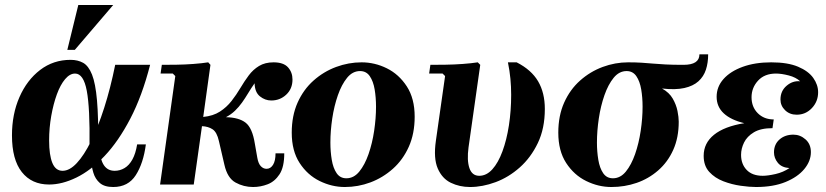

<svg xmlns="http://www.w3.org/2000/svg" viewBox="-20 -740 3312 770"><path d="M177 0Q107 0 67.5 -50Q28 -100 28 -197Q28 -282 58 -350.5Q88 -419 141 -459.5Q194 -500 263 -500Q292 -500 313.5 -488Q335 -476 349 -441Q363 -406 369 -337.5Q375 -269 374 -155H339Q341 -307 328 -376Q315 -445 281 -445Q260 -445 241 -422.5Q222 -400 208 -361.5Q194 -323 185.5 -275Q177 -227 177 -177Q177 -118 190 -86.5Q203 -55 231 -55Q259 -55 288 -86Q317 -117 345 -173.5Q373 -230 398 -308Q423 -386 442 -480H582Q550 -355 502.5 -264Q455 -173 399.5 -114.5Q344 -56 286.5 -28Q229 0 177 0ZM434 10Q399 10 380.5 -6Q362 -22 354.5 -47Q347 -72 344.5 -101Q342 -130 339 -155H374Q382 -99 397 -77Q412 -55 440 -55Q461 -55 479.5 -66Q498 -77 511 -100.5Q524 -124 530 -161H565Q555 -85 524.5 -37.5Q494 10 434 10ZM434 -720 280 -540H250L294 -720Z M995 10Q957 10 924.5 -8Q892 -26 880 -79L858 -174Q850 -210 832.5 -221.5Q815 -233 790 -234L757 0H622L683 -435L673 -445H624L629 -480Q655 -480 688.5 -480.5Q722 -481 755.5 -483.5Q789 -486 815 -490L824 -480L795 -271Q835 -275 862 -292.5Q889 -310 908.5 -335Q928 -360 944 -387Q960 -414 977.5 -437.5Q995 -461 1019 -475.5Q1043 -490 1077 -490Q1117 -490 1135 -470Q1153 -450 1153 -421Q1153 -384 1128 -360.5Q1103 -337 1068 -337Q1043 -337 1022.5 -353.5Q1002 -370 1001 -406Q987 -386 975 -366Q963 -346 950.5 -328.5Q938 -311 922.5 -296Q907 -281 886 -270Q938 -269 965 -248Q992 -227 1002 -164L1012 -107Q1016 -84 1026 -73.5Q1036 -63 1049 -63Q1065 -63 1075 -79Q1085 -95 1085 -125H1120Q1120 -70 1101 -41Q1082 -12 1053.5 -1Q1025 10 995 10Z M1430 -490Q1483 -490 1531.5 -466Q1580 -442 1611.5 -393.5Q1643 -345 1643 -272Q1643 -204 1619.5 -151.5Q1596 -99 1555.5 -63Q1515 -27 1465.5 -8.5Q1416 10 1363 10Q1311 10 1262 -14Q1213 -38 1181.5 -86.5Q1150 -135 1150 -208Q1150 -276 1173.5 -328.5Q1197 -381 1237.5 -417Q1278 -453 1328 -471.5Q1378 -490 1430 -490ZM1369 -25Q1399 -25 1421 -52Q1443 -79 1458 -122Q1473 -165 1480.5 -215.5Q1488 -266 1488 -312Q1488 -349 1482.5 -381.5Q1477 -414 1463 -434.5Q1449 -455 1424 -455Q1394 -455 1372 -428Q1350 -401 1335 -358Q1320 -315 1312.5 -265Q1305 -215 1305 -168Q1305 -132 1310.5 -99Q1316 -66 1330 -45.5Q1344 -25 1369 -25Z M2017 -490H2052Q2111 -460 2138 -414Q2165 -368 2165 -303Q2165 -225 2137 -166.5Q2109 -108 2064.5 -68.5Q2020 -29 1967.5 -9.5Q1915 10 1865 10Q1823 10 1788 -7Q1753 -24 1735.5 -64.5Q1718 -105 1728 -175L1765 -435L1755 -445H1701L1706 -480Q1732 -480 1766.5 -480.5Q1801 -481 1835.5 -483.5Q1870 -486 1896 -490L1906 -480L1859 -149Q1852 -97 1862.5 -66Q1873 -35 1902 -35Q1931 -35 1954.5 -61Q1978 -87 1995 -133Q2012 -179 2021 -237.5Q2030 -296 2030 -360Q2030 -392 2027 -424Q2024 -456 2017 -490Z M2820 -522Q2820 -488 2811 -460.5Q2802 -433 2781 -414Q2760 -395 2724.5 -387Q2689 -379 2635 -385Q2664 -369 2678 -344.5Q2692 -320 2697 -295Q2702 -270 2702 -252Q2702 -188 2680 -139Q2658 -90 2619.5 -56.5Q2581 -23 2533 -6.5Q2485 10 2432 10Q2380 10 2331 -14Q2282 -38 2250.5 -86.5Q2219 -135 2219 -208Q2219 -276 2242.5 -328.5Q2266 -381 2306.5 -417Q2347 -453 2397 -471.5Q2447 -490 2499 -490Q2530 -490 2553 -488.5Q2576 -487 2598.5 -485Q2621 -483 2649.5 -481.5Q2678 -480 2721 -480Q2785 -480 2785 -522ZM2438 -25Q2468 -25 2490 -52Q2512 -79 2527 -122Q2542 -165 2549.5 -215.5Q2557 -266 2557 -312Q2557 -349 2551.5 -381.5Q2546 -414 2532 -434.5Q2518 -455 2493 -455Q2463 -455 2441 -428Q2419 -401 2404 -358Q2389 -315 2381.5 -265Q2374 -215 2374 -168Q2374 -132 2379.5 -99Q2385 -66 2399 -45.5Q2413 -25 2438 -25Z M3110 -341Q3110 -375 3134.5 -396Q3159 -417 3189 -414Q3172 -430 3143 -437.5Q3114 -445 3092 -445Q3046 -445 3020 -416.5Q2994 -388 2994 -350Q2994 -311 3019 -286Q3044 -261 3083 -261L3078 -226Q3031 -226 3003.5 -209.5Q2976 -193 2964 -168.5Q2952 -144 2952 -119Q2952 -82 2974.5 -58.5Q2997 -35 3039 -35Q3059 -35 3090 -42Q3121 -49 3146 -66Q3115 -68 3099.5 -87Q3084 -106 3084 -129Q3084 -161 3106 -180.5Q3128 -200 3162 -200Q3189 -200 3210.5 -181Q3232 -162 3232 -130Q3232 -94 3205.5 -62Q3179 -30 3130 -10Q3081 10 3012 10Q2986 10 2950.5 5Q2915 0 2881 -13Q2847 -26 2824.5 -50.5Q2802 -75 2802 -115Q2802 -166 2843.5 -199.5Q2885 -233 2965 -246Q2911 -259 2882.5 -285.5Q2854 -312 2854 -352Q2854 -392 2881.5 -423Q2909 -454 2958.5 -472Q3008 -490 3073 -490Q3139 -490 3180.5 -472.5Q3222 -455 3241.5 -427.5Q3261 -400 3261 -370Q3261 -333 3236 -306.5Q3211 -280 3175 -280Q3147 -280 3128.5 -298Q3110 -316 3110 -341Z"/></svg>

Font: Brygada 1918
Style: Italic
Weight: 400
Italic angle: -8°
Designer: Mateusz Machalski | Borys Kosmynka | Przemek Hoffer
Foundry: NIEPODLEGLA 2018
Version: Version 3.006